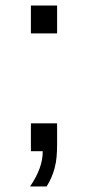

<svg xmlns="http://www.w3.org/2000/svg" viewBox="-20 -548 317 696"><path d="M187 -101V-25Q187 1 185 22Q183 43 178 61.5Q173 80 166 96Q159 112 149 128H89Q111 96 123 64Q135 32 135 0H92V-101ZM92 -427V-528H187V-427Z"/></svg>

Font: TharLon
Style: Regular
Weight: 400
Designer: Sai Zin Di Di Zone
Foundry: Sai Zin Di Di Zone, Sun Tun
Version: Version 1.003 September 27 2012